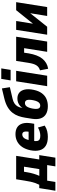

<svg xmlns="http://www.w3.org/2000/svg" viewBox="1038 -1844 909 3084"><g transform="rotate(-90 1493.0 -302.5)"><path d="M-29 132 13 -127H67Q82 -156 93.5 -188.5Q105 -221 115 -263Q125 -305 133 -361L155 -498H531L473 -127H543L502 132H362L383 0H133L112 132ZM210 -126H318L357 -372H276L267 -319Q259 -268 243 -215Q227 -162 210 -126Z M837 11Q744 11 691 -23.5Q638 -58 621 -121Q604 -184 621 -270Q638 -349 674 -401.5Q710 -454 762.5 -481.5Q815 -509 880 -509Q946 -509 989 -481.5Q1032 -454 1049.5 -399.5Q1067 -345 1055 -262L1046 -208H752L766 -298H933L917 -282Q924 -328 921.5 -353Q919 -378 906.5 -389Q894 -400 875 -400Q851 -400 832 -386Q813 -372 800 -342Q787 -312 778 -263L772 -225Q765 -185 770 -159.5Q775 -134 795.5 -122Q816 -110 855 -110Q886 -110 921 -120Q956 -130 986 -148L1017 -39Q971 -9 925.5 1Q880 11 837 11Z M1329 11Q1254 11 1204 -17.5Q1154 -46 1134 -102Q1114 -158 1126 -239L1144 -353Q1153 -410 1171 -461.5Q1189 -513 1224 -557.5Q1259 -602 1315.5 -635.5Q1372 -669 1456 -689L1614 -727L1634 -599L1446 -555Q1403 -545 1373 -525Q1343 -505 1325.5 -474.5Q1308 -444 1301 -401L1299 -382H1292Q1307 -413 1331.5 -434Q1356 -455 1386 -466.5Q1416 -478 1448 -478Q1508 -479 1545.5 -448.5Q1583 -418 1596 -359Q1609 -300 1591 -216Q1574 -135 1536 -84.5Q1498 -34 1445.5 -11.5Q1393 11 1329 11ZM1338 -111Q1359 -111 1375.5 -122.5Q1392 -134 1404.5 -159Q1417 -184 1425 -225Q1438 -294 1426.5 -325.5Q1415 -357 1378 -357Q1358 -357 1341.5 -345.5Q1325 -334 1313 -309Q1301 -284 1292 -242Q1279 -173 1290.5 -142Q1302 -111 1338 -111Z M1743 -587 1767 -737H1936L1912 -587ZM1650 0 1729 -498H1897L1818 0Z M1930 16 1905 -115Q1932 -123 1951.5 -137Q1971 -151 1985 -172.5Q1999 -194 2008.5 -225Q2018 -256 2025 -299L2056 -498H2445L2367 0H2202L2261 -370H2188L2177 -296Q2165 -227 2144.5 -172.5Q2124 -118 2093.5 -79.5Q2063 -41 2022 -16.5Q1981 8 1930 16Z M2477 0 2555 -498H2697L2642 -153H2594L2871 -498H3000L2921 0H2778L2834 -345H2880L2605 0Z"/></g></svg>

Font: Nunito Sans 10pt Condensed Black
Style: Italic
Weight: 900
Width: 3
Italic angle: -9°
Designer: Vernon Adams
Foundry: Vernon Adams
Version: Version 3.101;gftools[0.9.27]